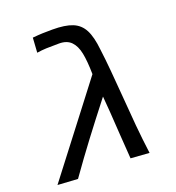

<svg xmlns="http://www.w3.org/2000/svg" viewBox="-133 -839 867 948"><g transform="rotate(-20 300.0 -365.0)"><path d="M242.5 -306.5 359 -458.5Q358 -527 349.5 -569.2Q341 -611.5 318.8 -634.2Q296.5 -657 255.5 -657Q212.5 -657 188.5 -656Q164.5 -655 139 -651L144 -728.5Q176 -731.5 196.5 -732.2Q217 -733 248 -733Q315 -733 353.2 -717.5Q391.5 -702 411 -664.5Q430.5 -627 437.5 -558Q444 -508.5 449.8 -443.5Q455.5 -378.5 460.5 -314.5Q467.5 -221 474.2 -147Q481 -73 491 3.5L393.5 -3.5Q390 -46.5 384.5 -133Q376 -272 370 -336.5Q291.5 -236 234.8 -160.8Q178 -85.5 115 3.5L9.5 -3Q118 -143.5 242.5 -306.5Z"/></g></svg>

Font: JuliaMono Medium
Style: Italic
Weight: 500
Italic angle: -9°
Monospace: yes
Designer: cormullion
Foundry: corm
Version: Version 0.054; ttfautohint (v1.8.4)